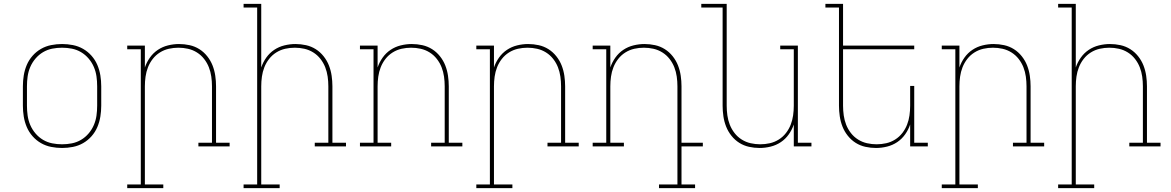

<svg xmlns="http://www.w3.org/2000/svg" viewBox="-20 -755 6040 990"><path d="M300 8Q272 8 244 2.5Q216 -3 191.5 -17Q167 -31 148 -52.5Q129 -74 118 -100Q107 -126 102.5 -154Q98 -182 98 -210V-310Q98 -338 102.5 -366Q107 -394 118 -420Q129 -446 148 -467.5Q167 -489 191.5 -503Q216 -517 244 -522.5Q272 -528 300 -528Q328 -528 356 -522.5Q384 -517 408.5 -503Q433 -489 452 -467.5Q471 -446 482 -420Q493 -394 497.5 -366Q502 -338 502 -310V-210Q502 -182 497.5 -154Q493 -126 482 -100Q471 -74 452 -52.5Q433 -31 408.5 -17Q384 -3 356 2.5Q328 8 300 8ZM300 -11Q326 -11 351 -16Q376 -21 398 -34Q420 -47 437 -67Q454 -87 464 -110.5Q474 -134 477.5 -159Q481 -184 481 -210V-310Q481 -336 477.5 -361Q474 -386 464 -409.5Q454 -433 437 -453Q420 -473 398 -486Q376 -499 351 -504Q326 -509 300 -509Q274 -509 249 -504Q224 -499 202 -486Q180 -473 163 -453Q146 -433 136 -409.5Q126 -386 122.5 -361Q119 -336 119 -310V-210Q119 -184 122.5 -159Q126 -134 136 -110.5Q146 -87 163 -67Q180 -47 202 -34Q224 -21 249 -16Q274 -11 300 -11Z M822 215H636V196H706V-501H636V-520H727V-407Q736 -434 753 -458Q770 -482 794 -498Q818 -514 846.5 -521Q875 -528 903 -528Q931 -528 958 -522Q985 -516 1008 -501.5Q1031 -487 1048.5 -465Q1066 -443 1076 -417.5Q1086 -392 1090 -364.5Q1094 -337 1094 -310V-19H1164V0H1003V-19H1073V-310Q1073 -335 1069.5 -360Q1066 -385 1057 -408Q1048 -431 1032.5 -451Q1017 -471 995.5 -484.5Q974 -498 949.5 -503.5Q925 -509 900 -509Q875 -509 850.5 -503.5Q826 -498 804.5 -484.5Q783 -471 767.5 -451Q752 -431 743 -408Q734 -385 730.5 -360Q727 -335 727 -310V196H822Z M1422 215H1236V196H1306V-716H1236V-735H1327V-407Q1336 -434 1353 -458Q1370 -482 1394 -498Q1418 -514 1446.5 -521Q1475 -528 1503 -528Q1531 -528 1558 -522Q1585 -516 1608 -501.5Q1631 -487 1648.5 -465Q1666 -443 1676 -417.5Q1686 -392 1690 -364.5Q1694 -337 1694 -310V-19H1764V0H1603V-19H1673V-310Q1673 -335 1669.5 -360Q1666 -385 1657 -408Q1648 -431 1632.5 -451Q1617 -471 1595.5 -484.5Q1574 -498 1549.5 -503.5Q1525 -509 1500 -509Q1475 -509 1450.5 -503.5Q1426 -498 1404.5 -484.5Q1383 -471 1367.5 -451Q1352 -431 1343 -408Q1334 -385 1330.5 -360Q1327 -335 1327 -310V196H1422Z M1997 0H1836V-19H1906V-501H1836V-520H1927V-407Q1936 -434 1953 -458Q1970 -482 1994 -498Q2018 -514 2046.5 -521Q2075 -528 2103 -528Q2131 -528 2158 -522Q2185 -516 2208 -501.5Q2231 -487 2248.5 -465Q2266 -443 2276 -417.5Q2286 -392 2290 -364.5Q2294 -337 2294 -310V-19H2364V0H2203V-19H2273V-310Q2273 -335 2269.5 -360Q2266 -385 2257 -408Q2248 -431 2232.5 -451Q2217 -471 2195.5 -484.5Q2174 -498 2149.5 -503.5Q2125 -509 2100 -509Q2075 -509 2050.5 -503.5Q2026 -498 2004.5 -484.5Q1983 -471 1967.5 -451Q1952 -431 1943 -408Q1934 -385 1930.5 -360Q1927 -335 1927 -310V-19H1997Z M2622 215H2436V196H2506V-501H2436V-520H2527V-407Q2536 -434 2553 -458Q2570 -482 2594 -498Q2618 -514 2646.5 -521Q2675 -528 2703 -528Q2731 -528 2758 -522Q2785 -516 2808 -501.5Q2831 -487 2848.5 -465Q2866 -443 2876 -417.5Q2886 -392 2890 -364.5Q2894 -337 2894 -310V-19H2964V0H2803V-19H2873V-310Q2873 -335 2869.5 -360Q2866 -385 2857 -408Q2848 -431 2832.5 -451Q2817 -471 2795.5 -484.5Q2774 -498 2749.5 -503.5Q2725 -509 2700 -509Q2675 -509 2650.5 -503.5Q2626 -498 2604.5 -484.5Q2583 -471 2567.5 -451Q2552 -431 2543 -408Q2534 -385 2530.5 -360Q2527 -335 2527 -310V196H2622Z M3564 215H3378V196H3473V-310Q3473 -335 3469.5 -360Q3466 -385 3457 -408Q3448 -431 3432.5 -451Q3417 -471 3395.5 -484.5Q3374 -498 3349.5 -503.5Q3325 -509 3300 -509Q3275 -509 3250.5 -503.5Q3226 -498 3204.5 -484.5Q3183 -471 3167.5 -451Q3152 -431 3143 -408Q3134 -385 3130.5 -360Q3127 -335 3127 -310V-19H3197V0H3036V-19H3106V-501H3036V-520H3127V-407Q3136 -434 3153 -458Q3170 -482 3194 -498Q3218 -514 3246.5 -521Q3275 -528 3303 -528Q3331 -528 3358 -522Q3385 -516 3408 -501.5Q3431 -487 3448.5 -465Q3466 -443 3476 -417.5Q3486 -392 3490 -364.5Q3494 -337 3494 -310V-19H3604V0H3494V196H3564Z M3897 8Q3869 8 3842 2Q3815 -4 3792 -18.5Q3769 -33 3751.5 -55Q3734 -77 3724 -102.5Q3714 -128 3710 -155.5Q3706 -183 3706 -210V-716H3596V-735H3727V-210Q3727 -185 3730.5 -160Q3734 -135 3743 -112Q3752 -89 3767.5 -69Q3783 -49 3804.5 -35.5Q3826 -22 3850.5 -16.5Q3875 -11 3900 -11Q3925 -11 3949.5 -16.5Q3974 -22 3995.5 -35.5Q4017 -49 4032.5 -69Q4048 -89 4057 -112Q4066 -135 4069.5 -160Q4073 -185 4073 -210V-501H4003V-520H4094V-19H4164V0H4073V-113Q4064 -86 4047 -62Q4030 -38 4006 -22Q3982 -6 3953.5 1Q3925 8 3897 8Z M4497 8Q4469 8 4442 2Q4415 -4 4392 -18.5Q4369 -33 4351.5 -55Q4334 -77 4324 -102.5Q4314 -128 4310 -155.5Q4306 -183 4306 -210V-716H4236V-735H4327V-520H4694V-501H4327V-210Q4327 -185 4330.5 -160Q4334 -135 4343 -112Q4352 -89 4367.5 -69Q4383 -49 4404.5 -35.5Q4426 -22 4450.5 -16.5Q4475 -11 4500 -11Q4525 -11 4549.5 -16.5Q4574 -22 4595.5 -35.5Q4617 -49 4632.5 -69Q4648 -89 4657 -112Q4666 -135 4669.5 -160Q4673 -185 4673 -210V-312H4694V-19H4764V0H4673V-113Q4664 -86 4647 -62Q4630 -38 4606 -22Q4582 -6 4553.5 1Q4525 8 4497 8Z M5022 215H4836V196H4906V-501H4836V-520H4927V-407Q4936 -434 4953 -458Q4970 -482 4994 -498Q5018 -514 5046.5 -521Q5075 -528 5103 -528Q5131 -528 5158 -522Q5185 -516 5208 -501.5Q5231 -487 5248.5 -465Q5266 -443 5276 -417.5Q5286 -392 5290 -364.5Q5294 -337 5294 -310V-19H5364V0H5203V-19H5273V-310Q5273 -335 5269.5 -360Q5266 -385 5257 -408Q5248 -431 5232.5 -451Q5217 -471 5195.5 -484.5Q5174 -498 5149.5 -503.5Q5125 -509 5100 -509Q5075 -509 5050.5 -503.5Q5026 -498 5004.5 -484.5Q4983 -471 4967.5 -451Q4952 -431 4943 -408Q4934 -385 4930.5 -360Q4927 -335 4927 -310V196H5022Z M5622 215H5436V196H5506V-716H5436V-735H5527V-407Q5536 -434 5553 -458Q5570 -482 5594 -498Q5618 -514 5646.5 -521Q5675 -528 5703 -528Q5731 -528 5758 -522Q5785 -516 5808 -501.5Q5831 -487 5848.5 -465Q5866 -443 5876 -417.5Q5886 -392 5890 -364.5Q5894 -337 5894 -310V-19H5964V0H5803V-19H5873V-310Q5873 -335 5869.5 -360Q5866 -385 5857 -408Q5848 -431 5832.5 -451Q5817 -471 5795.5 -484.5Q5774 -498 5749.5 -503.5Q5725 -509 5700 -509Q5675 -509 5650.5 -503.5Q5626 -498 5604.5 -484.5Q5583 -471 5567.5 -451Q5552 -431 5543 -408Q5534 -385 5530.5 -360Q5527 -335 5527 -310V196H5622Z"/></svg>

Font: Iosevka HT Thin Extended
Style: Regular
Weight: 100
Width: 7
Monospace: yes
Designer: Belleve Invis
Foundry: Belleve Invis
Version: Version 32.3.0; ttfautohint (v1.8.4)